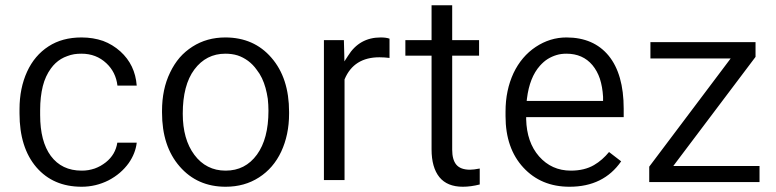

<svg xmlns="http://www.w3.org/2000/svg" viewBox="-20 -697 2938 727"><path d="M172.3 -106.8C145.6 -143.1 132 -194.5 132 -261.5V-280.1C132 -313.9 135.5 -344.1 142.1 -370.8C148.6 -397 159.2 -419.1 172.8 -437.8C178.3 -445.3 183.9 -451.9 190.4 -457.9C197 -464 203.5 -469 211.1 -473.6C218.6 -478.1 226.2 -481.6 234.8 -484.6C242.8 -487.7 251.4 -490.2 260.5 -491.7C269.5 -493.2 279.1 -493.7 288.7 -493.7C325.9 -493.7 357.2 -481.6 382.9 -457.4C406.5 -435.3 420.7 -407.1 424.7 -372.8H497.7C493.7 -425.7 473 -468.5 435.8 -502.3C416.1 -519.9 394.5 -533 370.3 -542.1C345.6 -550.6 318.4 -555.2 288.7 -555.2C240.3 -555.2 198.5 -544.1 163.7 -521.4C128.5 -498.7 101.3 -466.5 82.6 -425.7C63.5 -383.9 53.9 -336.5 53.9 -283.6V-267.5C53.9 -181.4 75.1 -113.4 117.9 -63.5C160.2 -14.6 217.1 10.1 289.2 10.1C306.8 10.1 324.4 8.1 341.6 4C358.2 0 374.8 -6 390.9 -14.1C422.7 -30.7 447.9 -52.4 467.5 -79.6C484.6 -104.3 494.7 -130 497.7 -156.7H424.2C419.6 -127 405.5 -102.3 380.9 -82.6C374.3 -77.6 367.8 -73 360.7 -69C353.1 -65 346.1 -61.5 338.5 -58.9C331 -56.4 322.9 -54.4 314.9 -52.9C306.3 -51.4 297.7 -50.9 289.2 -50.9C238.8 -50.9 200 -69.5 172.3 -106.8Z M593.5 -271C593.5 -185.9 615.6 -117.9 660.5 -66.5C704.8 -15.6 762.7 10.1 834.3 10.1C882.1 10.1 923.9 -1.5 960.7 -25.2C997 -48.4 1025.2 -81.1 1044.8 -122.9C1064.5 -165.2 1074.6 -213.1 1074.6 -266.5V-273C1074.6 -358.7 1052.4 -427.2 1007.6 -478.6C985.4 -504.3 959.7 -523.4 931 -536C902.3 -548.6 869.5 -555.2 833.2 -555.2C786.4 -555.2 745.1 -543.6 708.8 -520.4C690.7 -508.8 674.6 -495.2 660.5 -479.1C646.3 -462.5 634.3 -443.8 624.2 -422.7C613.6 -401 606 -378.3 601 -354.2C596 -330 593.5 -304.3 593.5 -277.6ZM715.9 -433.8C745.6 -473.6 784.9 -493.7 833.2 -493.7C849.9 -493.7 865 -491.7 879.6 -487.2C893.7 -482.6 906.8 -475.6 919.4 -466.5C931.5 -457.4 942.6 -446.3 952.1 -432.7C959.7 -423.2 966.2 -412.6 971.8 -401C977.3 -389.4 981.9 -376.8 985.4 -364.2C988.9 -351.1 991.9 -337.5 994 -322.9C995.5 -308.3 996.5 -293.2 996.5 -277.6C996.5 -206.5 981.9 -151.6 953.1 -111.8C923.4 -71 884.1 -50.9 834.3 -50.9C809.6 -50.9 787.4 -55.9 767.8 -66C747.6 -76.1 730.5 -91.2 715.9 -110.8C686.6 -150.1 672 -202 672 -266.5C672 -338.5 686.6 -394.5 715.9 -433.8Z M1454.9 -550.6C1446.3 -553.7 1435.3 -555.2 1421.2 -555.2C1367.8 -555.2 1326.4 -532 1297.7 -485.6L1284.1 -464.5L1283.6 -489.7L1282.1 -545.1H1206.5V-15.1H1284.6V-394.5V-396L1285.1 -397.5C1308.3 -452.4 1352.1 -480.1 1416.6 -480.1C1430.2 -480.1 1442.8 -479.1 1454.9 -477.6Z M1614.1 -677.1V-552.6V-545.1H1606.5H1514.9V-486.1H1606.5H1614.1V-478.6V-131.5C1614.1 -85.6 1624.2 -50.4 1643.8 -26.2C1663.5 -2 1693.2 10.1 1732.5 10.1C1753.1 10.1 1774.3 7.1 1796.5 1.5V-58.9C1781.4 -55.9 1769.3 -54.4 1759.7 -54.4C1735.5 -54.4 1717.9 -61 1707.3 -74.1C1697.2 -86.6 1692.2 -105.3 1692.2 -130V-478.6V-486.1H1699.7H1794V-545.1H1699.7H1692.2V-552.6V-677.1Z M2332 -86.1 2286.1 -121.4C2269.5 -101.3 2250.9 -84.6 2229.2 -72C2205 -57.9 2175.8 -50.9 2141.6 -50.9C2092.7 -50.9 2052.9 -69 2021.2 -104.8C1989.9 -140.6 1973.8 -187.4 1972.3 -245.3V-253.4H1979.8H2341.6V-285.6C2341.6 -372.8 2322.4 -439.8 2284.6 -486.1C2246.9 -532 2193.5 -555.2 2124.9 -555.2C2083.1 -555.2 2044.3 -543.1 2008.6 -519.4C1972.8 -495.7 1944.6 -462.5 1924.4 -420.2C1914.4 -398.5 1906.8 -375.8 1901.8 -351.6C1896.7 -327.5 1894.2 -301.8 1894.2 -274.6V-256.9C1894.2 -175.8 1916.9 -110.8 1961.7 -62.5C2006.5 -14.1 2064.5 10.1 2136.5 10.1C2222.7 10.1 2287.7 -22.2 2332 -86.1ZM2223.2 -450.4C2235.3 -435.8 2244.8 -418.6 2251.4 -399C2257.9 -378.8 2262 -356.2 2263.5 -330.5V-330V-322.9V-314.9H2255.9H1982.9H1974.3L1975.3 -323.9C1981.9 -376.8 1998 -418.6 2024.7 -448.4C2033.8 -458.4 2043.3 -467 2053.9 -473.6C2064.5 -480.1 2075.6 -485.1 2087.7 -488.7C2099.2 -492.2 2111.8 -493.7 2124.9 -493.7C2166.2 -493.7 2199 -479.1 2223.2 -450.4Z M2529.5 -68.5 2538.5 -80.6 2840.8 -481.6V-537.5H2442.8V-475.6H2731.5H2746.6L2737.5 -463.5L2438.3 -66V-7.6H2855.9V-68.5H2544.6Z"/></svg>

Font: Vazir FD Light
Style: Regular
Weight: 300
Foundry: DejaVu fonts team - Redesigned by Saber Rastikerdar
Version: Version 21.10;October 20, 2019;FontCreator 12.0.0.2547 64-bi